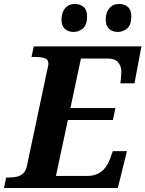

<svg xmlns="http://www.w3.org/2000/svg" viewBox="-43 -948 733 968"><path d="M-23 0 -12 -53H0.6Q22.1 -53 41 -57Q60 -61 74 -74Q88 -87 93 -113L197 -604Q199 -609 200 -616Q201 -623 201 -626.5Q201 -649 181 -655Q161 -661 129 -661H116L127 -714H670L635 -528H564Q565 -533 566 -546Q567 -559 568 -571.5Q569 -584 569 -586Q569 -614 553 -633.5Q537 -653 498 -653H365L312 -403H539L526 -343H299.2L239 -61H397Q429 -61 451 -72.5Q473 -84 487.5 -102.5Q502 -121 510 -143L526 -186H597L551 0ZM551.5 -787Q524 -787 507 -802.5Q490 -818 490 -849Q490 -884 507.9 -906Q525.9 -928 556.8 -928Q584 -928 601.5 -913Q619 -898.1 619 -865.6Q619 -822 597.8 -804.5Q576.5 -787 551.5 -787ZM328.5 -787Q301 -787 284 -802.5Q267 -818 267 -849Q267 -884 284.9 -906Q302.9 -928 333.8 -928Q361 -928 378.5 -913Q396 -898.1 396 -865.6Q396 -822 374.8 -804.5Q353.5 -787 328.5 -787Z"/></svg>

Font: Noto Serif
Style: Italic
Weight: 400
Italic angle: -12°
Designer: Monotype Design Team
Foundry: Monotype Imaging Inc.
Version: Version 2.013